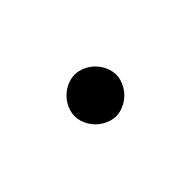

<svg xmlns="http://www.w3.org/2000/svg" viewBox="-31 -581 163 163"><g transform="rotate(45 50.0 -500.0)"><path d="M25 -500Q25 -494 28.5 -488Q32 -482 38 -478.5Q44 -475 50 -475Q56 -475 62 -478.5Q68 -482 71.5 -488Q75 -494 75 -500Q75 -506 71.5 -512Q68 -518 62 -521.5Q56 -525 50 -525Q44 -525 38 -521.5Q32 -518 28.5 -512Q25 -506 25 -500Z"/></g></svg>

Font: Linefont ExtraLight
Style: Regular
Weight: 250
Monospace: yes
Version: Version 3.002;gftools[0.9.33]